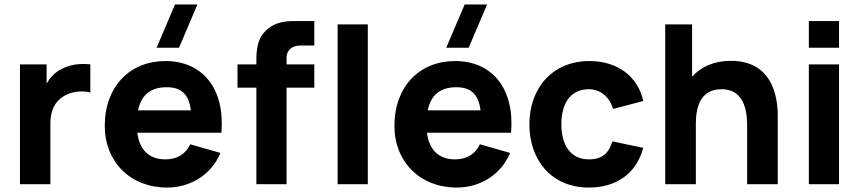

<svg xmlns="http://www.w3.org/2000/svg" viewBox="-20 -830 3880 865"><path d="M207 0V-276C207 -338 233 -382 281 -404C313 -419 357 -422 387 -413V-540C338 -546 287 -538 248 -514C223 -499.5 204 -478 190 -453V-540H70V0Z M685.5 -615H786.5L869.5 -810H768.5ZM733 15C837 15 932 -42 973 -141L837 -180C817 -136 778 -112 725 -112C651.5 -112 608.5 -155 598.5 -232H977.5C994 -428 895 -555 725 -555C565 -555 452 -440 452 -263C452 -101 567 15 733 15ZM731 -437C796.5 -437 830.5 -406 840 -333H602C616 -401.5 658 -437 731 -437Z M1271 0V-435H1396V-540H1271V-570C1271 -600 1291 -625 1334 -625H1396V-735H1329C1290 -735 1221 -741 1171 -685C1132.5 -643 1135 -581 1135 -540H1050V-435H1135V0Z M1637 0V-720H1501V0Z M1990.5 -615H2091.5L2174.5 -810H2073.5ZM2038 15C2142 15 2237 -42 2278 -141L2142 -180C2122 -136 2083 -112 2030 -112C1956.5 -112 1913.5 -155 1903.5 -232H2282.5C2299 -428 2200 -555 2030 -555C1870 -555 1757 -440 1757 -263C1757 -101 1872 15 2038 15ZM2036 -437C2101.5 -437 2135.5 -406 2145 -333H1907C1921 -401.5 1963 -437 2036 -437Z M2633 15C2758 15 2847 -49 2878 -164L2739 -193C2723 -141 2694 -112 2633 -112C2551 -112 2509 -176 2509 -270C2509 -360 2547 -428 2633 -428C2683 -428 2726 -395 2742 -339L2878 -375C2854 -486 2762 -555 2635 -555C2470 -555 2365 -434 2365 -270C2365 -108 2465 15 2633 15Z M3115 0V-274C3115 -408 3183 -428 3230 -428C3346 -428 3346 -304 3346 -255V0H3484V-303C3484 -348 3484 -556 3273 -556C3195.5 -556 3137 -528 3098 -484.5V-720H2977V0Z M3760 -615V-735H3624V-615ZM3760 0V-540H3624V0Z"/></svg>

Font: Manrope ExtraBold
Style: Regular
Weight: 800
Designer: Mikhail Sharanda
Foundry: Mikhail Sharanda
Version: Version 4.505